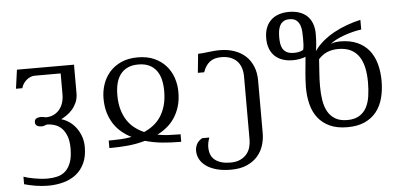

<svg xmlns="http://www.w3.org/2000/svg" viewBox="-58 -849 2466 1180"><g transform="rotate(-5 1175.0 -259.5)"><path d="M215.8 -211.4Q240.7 -211.4 261.5 -220.5Q282.2 -229.5 297.6 -246.6Q313 -263.7 321.5 -288.1Q330.1 -312.5 330.1 -343.3V-472.2H169.4Q157.7 -472.2 145 -467.3Q132.3 -462.4 120.8 -453.1Q109.4 -443.8 100.6 -431.2Q91.8 -418.5 87.4 -402.3H48.3L64.5 -518.6H416.5V-342.8Q416.5 -310.5 405.5 -285.9Q394.5 -261.2 378.4 -242.9Q362.3 -224.6 343.5 -211.9Q324.7 -199.2 309.1 -191.4Q331.5 -185.5 354.5 -170.7Q377.4 -155.8 396 -132.6Q414.6 -109.4 426.5 -78.1Q438.5 -46.9 438.5 -8.8Q438.5 49.8 418.9 91.3Q399.4 132.8 366 158.7Q332.5 184.6 288.1 196.5Q243.7 208.5 194.3 208.5Q155.8 208.5 117.2 202.1Q78.6 195.8 46.9 186.5V140.1Q58.6 144.5 75.9 148.9Q93.3 153.3 113 156.7Q132.8 160.2 153.8 162.4Q174.8 164.6 194.3 164.6Q225.6 164.6 254.2 157.7Q282.7 150.9 304 131.8Q325.2 112.8 337.9 79.1Q350.6 45.4 350.6 -8.3Q350.6 -52.2 339.6 -82.5Q328.6 -112.8 310.3 -131.6Q292 -150.4 267.8 -158.4Q243.7 -166.5 217.3 -166.5Q208.5 -162.6 200.2 -160.4Q191.9 -158.2 184.1 -158.2Q168.5 -158.2 157.2 -164.8Q146 -171.4 146 -188.5Q146 -196.3 149.4 -201.7Q152.8 -207 158.4 -210.2Q164.1 -213.4 171.4 -214.8Q178.7 -216.3 186.5 -216.3Q194.3 -216.3 201.7 -214.6Q209 -212.9 215.8 -211.4Z M606.4 -35.6Q633.3 -35.6 664.8 -37.4Q696.3 -39.1 730 -45.4Q698.2 -61.5 670.7 -84.2Q643.1 -106.9 622.8 -137.7Q602.5 -168.5 590.8 -207.5Q579.1 -246.6 579.1 -295.9Q579.1 -341.3 593.5 -383.5Q607.9 -425.8 636.7 -458.3Q665.5 -490.7 708.7 -510Q752 -529.3 810.1 -529.3Q868.2 -529.3 911.4 -510Q954.6 -490.7 983.4 -458.3Q1012.2 -425.8 1026.6 -383.5Q1041 -341.3 1041 -295.9Q1041 -246.6 1029.3 -207.5Q1017.6 -168.5 997.3 -137.7Q977.1 -106.9 949.5 -84.2Q921.9 -61.5 889.6 -45.4Q923.3 -39.1 955.1 -37.4Q986.8 -35.6 1013.7 -35.6H1031.7V10.7H1013.7Q970.7 10.7 917.5 5.9Q864.3 1 810.1 -14.2Q755.9 1 702.6 5.9Q649.4 10.7 606.4 10.7H588.4V-35.6ZM810.1 -485.4Q770.5 -485.4 743.2 -472.2Q715.8 -459 698.5 -435.5Q681.2 -412.1 673.3 -379.9Q665.5 -347.7 665.5 -309.6Q665.5 -257.8 677 -218.5Q688.5 -179.2 708 -150.4Q727.5 -121.6 753.9 -101.6Q780.3 -81.5 810.1 -68.8Q839.8 -81.5 866.2 -101.6Q892.6 -121.6 912.1 -150.4Q931.6 -179.2 943.1 -218.5Q954.6 -257.8 954.6 -309.6Q954.6 -347.7 946.8 -379.9Q939 -412.1 921.6 -435.5Q904.3 -459 877 -472.2Q849.6 -485.4 810.1 -485.4Z M1206.1 0Q1199.7 17.1 1197 31.7Q1194.3 46.4 1194.3 59.6Q1194.8 113.8 1229 139.2Q1263.2 164.6 1321.8 164.6Q1358.4 164.6 1383.3 152.8Q1408.2 141.1 1423.3 122.6Q1438.5 104 1444.8 80.8Q1451.2 57.6 1451.2 34.7V-355.5Q1451.2 -383.8 1443.4 -408Q1435.5 -432.1 1419.7 -449.2Q1403.8 -466.3 1379.4 -476.1Q1355 -485.8 1321.8 -485.8Q1277.3 -485.8 1250.5 -464.8Q1223.6 -443.8 1209.5 -402.3H1170.4L1182.1 -518.6Q1196.3 -518.6 1211.4 -520.3Q1226.6 -522 1243.2 -523.9Q1259.8 -525.9 1278.1 -527.6Q1296.4 -529.3 1317.4 -529.3Q1366.2 -529.3 1406.5 -515.1Q1446.8 -501 1475.3 -474.6Q1503.9 -448.2 1519.5 -409.9Q1535.2 -371.6 1535.2 -323.2V2.4Q1535.2 39.1 1523.9 75.9Q1512.7 112.8 1487.5 142.1Q1462.4 171.4 1421.6 189.9Q1380.9 208.5 1321.8 208.5Q1271.5 208.5 1233.4 198Q1195.3 187.5 1169.7 169.2Q1144 150.9 1130.9 126.5Q1117.7 102.1 1117.7 74.2Q1117.7 53.7 1127.4 33.9Q1137.2 14.2 1162.1 0Z M2193.8 -580.1Q2168 -576.7 2139.9 -569.6Q2111.8 -562.5 2085.7 -553Q2059.6 -543.5 2037.1 -532Q2014.6 -520.5 2000.5 -508.3Q2006.3 -511.2 2013.9 -513.2Q2021.5 -515.1 2029.5 -516.4Q2037.6 -517.6 2044.9 -518.1Q2052.2 -518.6 2057.6 -518.6Q2119.6 -518.6 2164.1 -498.5Q2208.5 -478.5 2236.6 -443.1Q2264.6 -407.7 2277.8 -359.4Q2291 -311 2291 -254.4Q2291 -198.2 2278.3 -149.9Q2265.6 -101.6 2237.8 -65.9Q2210 -30.3 2165.5 -9.8Q2121.1 10.7 2057.6 10.7Q1993.7 10.7 1949.2 -9.8Q1904.8 -30.3 1877 -65.9Q1849.1 -101.6 1836.7 -149.9Q1824.2 -198.2 1824.2 -254.4Q1824.2 -276.9 1825.7 -301Q1827.1 -325.2 1829.3 -349.6Q1831.5 -374 1834 -397.9Q1836.4 -421.9 1837.9 -443.4Q1830.6 -439.5 1820.8 -436.8Q1811 -434.1 1800.3 -432.1Q1789.6 -430.2 1778.8 -429.4Q1768.1 -428.7 1759.3 -428.7Q1724.6 -428.7 1696.5 -438.2Q1668.5 -447.8 1648.7 -466.3Q1628.9 -484.9 1618.2 -512.7Q1607.4 -540.5 1607.4 -577.1Q1607.4 -614.3 1618.4 -642.1Q1629.4 -669.9 1649.4 -688.7Q1669.4 -707.5 1697.8 -717Q1726.1 -726.6 1760.7 -726.6Q1795.9 -726.6 1824 -717Q1852.1 -707.5 1871.8 -689Q1891.6 -670.4 1902.3 -642.3Q1913.1 -614.3 1913.1 -577.1Q1913.1 -562 1911.9 -534.7Q1910.6 -507.3 1905.3 -472.2Q1926.3 -503.4 1957.8 -530Q1989.3 -556.6 2027.3 -577.9Q2065.4 -599.1 2107.9 -614.5Q2150.4 -629.9 2193.8 -639.6ZM1687.5 -575.7Q1687.5 -555.7 1690.2 -537.1Q1692.9 -518.6 1701.7 -504.4Q1710.4 -490.2 1726.8 -481.7Q1743.2 -473.1 1770.5 -473.1Q1784.2 -473.1 1798.6 -475.6Q1813 -478 1827.6 -486.3Q1831.5 -502 1832.3 -520.8Q1833 -539.6 1833 -556.6Q1833 -576.2 1831.8 -598.1Q1830.6 -620.1 1823.7 -638.7Q1816.9 -657.2 1802 -669.4Q1787.1 -681.6 1759.8 -681.6Q1736.3 -681.6 1721.9 -672.1Q1707.5 -662.6 1700 -647.2Q1692.4 -631.8 1689.9 -613Q1687.5 -594.2 1687.5 -575.7ZM2207 -254.4Q2207 -304.2 2198 -344.7Q2189 -385.3 2169.4 -413.8Q2149.9 -442.4 2118.7 -457.8Q2087.4 -473.1 2043 -473.1Q2005.4 -473.1 1975.1 -460.9Q1944.8 -448.7 1919.9 -420.9Q1917.5 -379.4 1914.3 -337.6Q1911.1 -295.9 1911.1 -254.4Q1911.1 -207.5 1917.7 -167Q1924.3 -126.5 1941.2 -96.9Q1958 -67.4 1987.1 -50.3Q2016.1 -33.2 2060.5 -33.2Q2105 -33.2 2133.5 -50.3Q2162.1 -67.4 2178.5 -96.9Q2194.8 -126.5 2200.9 -167Q2207 -207.5 2207 -254.4Z"/></g></svg>

Font: Arian Grqi
Style: Regular
Weight: 400
Designer: Ruben Hakobyan (Tarumian)
Foundry: Ruben Hakobyan (Tarumian)
Version: Version 1.003